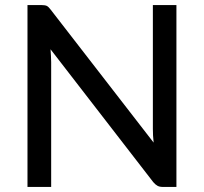

<svg xmlns="http://www.w3.org/2000/svg" viewBox="-20 -738 806 758"><path d="M676.5 -718V0H622.5Q610 0 601.8 -4.5Q593.5 -9 585 -19L179.5 -543.5Q180.5 -530 181.2 -517Q182 -504 182 -492.5V0H88.5V-718H143.5Q157.5 -718 164.5 -714.8Q171.5 -711.5 180 -700L586.5 -175Q585 -189.5 584.2 -203.2Q583.5 -217 583.5 -229V-718Z"/></svg>

Font: TypoPRO Lato
Style: Regular
Weight: 500
Designer: Lukasz Dziedzic with Adam Twardoch and Botio Nikoltchev
Foundry: tyPoland Lukasz Dziedzic
Version: Version 2.010; 2014-09-01; http://www.latofonts.com/